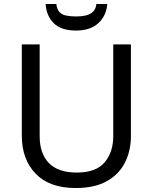

<svg xmlns="http://www.w3.org/2000/svg" viewBox="-20 -938 771 968"><path d="M640 -252Q640 -178 610 -118.5Q580 -59 518.5 -24.5Q457 10 362 10Q229 10 159.5 -62.5Q90 -135 90 -254V-714H180V-251Q180 -164 226.5 -116Q273 -68 367 -68Q464 -68 507.5 -119.5Q551 -171 551 -252V-714H640ZM521 -918Q516 -858 475.5 -821Q435 -784 363 -784Q289 -784 251.5 -820.5Q214 -857 210 -918H264Q267 -891 279.5 -877.5Q292 -864 313.5 -859.5Q335 -855 365 -855Q391 -855 412.5 -860Q434 -865 448.5 -878.5Q463 -892 466 -918Z"/></svg>

Font: Noto Sans Tai Tham
Style: Regular
Weight: 400
Designer: Monotype Design Team 2013. Revised by David WIlliams 2020
Foundry: Monotype Imaging Inc.
Version: Version 2.002